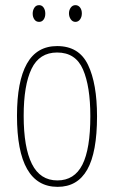

<svg xmlns="http://www.w3.org/2000/svg" viewBox="-20 -716 443 746"><path d="M357 -264Q357 -124 319 -57Q281 10 204 10Q46 10 46 -266Q46 -400 84.5 -468.5Q123 -537 202 -537Q287 -537 322 -464Q357 -391 357 -264ZM72 -266Q72 -143 104 -79Q136 -15 203 -15Q269 -15 300 -76Q331 -137 331 -265Q331 -380 302.5 -446Q274 -512 202 -512Q133 -512 102.5 -448.5Q72 -385 72 -266ZM107 -663Q107 -676 113.5 -686Q120 -696 132 -696Q143 -696 149.5 -686.5Q156 -677 156 -663Q156 -649 149.5 -640Q143 -631 132 -631Q120 -631 113.5 -640.5Q107 -650 107 -663ZM248 -664Q248 -677 255 -686.5Q262 -696 273 -696Q284 -696 291 -687Q298 -678 298 -664Q298 -650 291 -640.5Q284 -631 273 -631Q262 -631 255 -641Q248 -651 248 -664Z"/></svg>

Font: Noto Sans Telugu ExtraCondensed Thin
Style: Regular
Weight: 100
Width: 2
Designer: Jelle Bosma - Monotype Design Team
Foundry: Monotype Imaging Inc.
Version: Version 2.005; ttfautohint (v1.8.4.7-5d5b)